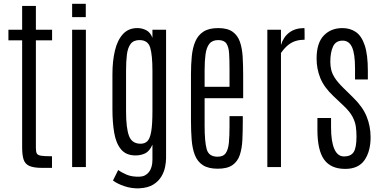

<svg xmlns="http://www.w3.org/2000/svg" viewBox="-20 -891 2026 1024"><path d="M206.5 4.4Q159.7 4.4 136.5 -6.1Q113.3 -16.6 105.7 -40.8Q98.1 -64.9 98.1 -106V-675.8H24.9V-732.4H98.1V-859.4H171.4V-732.4H257.8V-675.8H171.4V-102.1Q171.4 -82.5 176 -73Q180.7 -63.5 198.7 -60.5Q216.8 -57.6 257.3 -57.6V4.4Z M364.7 0V-732.4H438V0ZM364.7 -799.8V-870.6H437.5V-799.8Z M723.6 113.3Q683.6 115.2 645 102.5Q606.4 89.8 582.5 71.8L610.4 15.6Q627.9 28.8 656 40.8Q684.1 52.7 725.6 51.3Q756.3 49.8 774.7 26.1Q793 2.4 793 -39.1V-119.6Q777.3 -84 753.9 -73Q730.5 -62 703.1 -62Q652.3 -62 625.5 -94.5Q598.6 -127 589.1 -182.9Q579.6 -238.8 579.6 -308.6V-494.6Q579.6 -564.5 592.8 -620.6Q606 -676.8 636 -709.5Q666 -742.2 715.3 -741.2Q739.7 -740.7 761 -729.2Q782.2 -717.8 793 -689.5V-732.4H865.7V-47.4Q865.7 -27.8 860.6 -1.2Q855.5 25.4 840.6 50.5Q825.7 75.7 797.6 93.3Q769.5 110.8 723.6 113.3ZM730 -124.5Q752 -124.5 765.9 -137.9Q779.8 -151.4 786.4 -189Q793 -226.6 793 -299.8V-512.7Q793 -597.2 781 -637.2Q769 -677.2 724.1 -677.2Q691.9 -677.2 676.5 -656.5Q661.1 -635.7 656.7 -599.1Q652.3 -562.5 652.3 -513.7V-298.3Q652.3 -208 668 -166.3Q683.6 -124.5 730 -124.5Z M1141.6 8.8Q1091.3 8.8 1062.3 -10Q1033.2 -28.8 1019.5 -63.5Q1005.9 -98.1 1002.2 -145.5Q998.5 -192.9 998.5 -249.5V-495.1Q998.5 -546.9 1002.9 -591.6Q1007.3 -636.2 1021.7 -669.9Q1036.1 -703.6 1065.2 -722.4Q1094.2 -741.2 1143.6 -741.2Q1192.9 -741.2 1220.2 -721.9Q1247.6 -702.6 1259.5 -668.2Q1271.5 -633.8 1274.2 -588.1Q1276.9 -542.5 1276.9 -489.3V-367.2H1071.3V-219.7Q1071.3 -135.7 1082.3 -95.5Q1093.3 -55.2 1140.6 -55.2Q1170.9 -55.2 1184.1 -74.5Q1197.3 -93.8 1200.7 -129.9Q1204.1 -166 1204.1 -216.8V-271.5H1274.9V-247.6Q1274.9 -191.9 1272.7 -145.3Q1270.5 -98.6 1258.8 -64Q1247.1 -29.3 1219.5 -10.3Q1191.9 8.8 1141.6 8.8ZM1071.3 -428.2H1204.1V-521.5Q1204.1 -571.8 1201.9 -606.4Q1199.7 -641.1 1187.3 -659.2Q1174.8 -677.2 1144 -677.2Q1112.3 -677.2 1096.7 -657.5Q1081.1 -637.7 1076.2 -601.8Q1071.3 -565.9 1071.3 -517.6Z M1405.8 0V-732.4H1478.5V-650.9Q1491.2 -693.4 1522.7 -717.3Q1554.2 -741.2 1603 -741.2Q1604 -741.2 1604.2 -731.9Q1604.5 -722.7 1604.5 -710.2Q1604.5 -697.8 1604.5 -688.5Q1604.5 -679.2 1604.5 -679.2Q1580.6 -679.2 1559.1 -673.1Q1537.6 -667 1518.1 -651.9Q1498.5 -636.7 1478.5 -608.4V0Z M1821.3 9.8Q1744.6 9.8 1708.7 -39.8Q1672.9 -89.4 1672.9 -198.7V-261.7H1745.6V-211.4Q1745.6 -137.2 1762.9 -96.9Q1780.3 -56.6 1814.9 -56.6Q1850.6 -56.6 1866 -79.6Q1881.3 -102.5 1881.3 -163.1Q1881.3 -190.4 1877.7 -216.3Q1874 -242.2 1859.6 -269.3Q1845.2 -296.4 1812.5 -327.1L1758.3 -378.4Q1708 -425.8 1688.2 -474.9Q1668.5 -523.9 1668.5 -579.1Q1668.5 -661.1 1706.5 -701.2Q1744.6 -741.2 1806.2 -741.2Q1847.2 -741.2 1877.7 -720.5Q1908.2 -699.7 1925 -649.9Q1941.9 -600.1 1941.9 -513.2V-467.3H1873.5V-526.4Q1873.5 -603.5 1857.7 -638.9Q1841.8 -674.3 1807.6 -674.3Q1770.5 -674.3 1756.1 -642.8Q1741.7 -611.3 1741.7 -561.5Q1741.7 -539.1 1746.6 -518.3Q1751.5 -497.6 1766.4 -474.6Q1781.2 -451.7 1811.5 -421.9L1862.8 -371.6Q1914.6 -321.3 1935.5 -269.3Q1956.5 -217.3 1956.5 -158.7Q1956.5 -84 1924.1 -37.1Q1891.6 9.8 1821.3 9.8Z"/></svg>

Font: Antonio Thin
Style: Regular
Weight: 250
Designer: Vernon Adams
Foundry: Vernon Adams
Version: Version 1.002